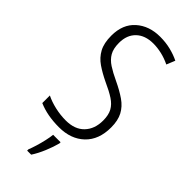

<svg xmlns="http://www.w3.org/2000/svg" viewBox="-297 -771 1039 1039"><g transform="rotate(45 222.5 -251.5)"><path d="M401 -189Q401 -95 346 -42.5Q291 10 200 10Q110 10 44 -19V-77Q76 -61 117.5 -51.5Q159 -42 200 -42Q269 -42 306.5 -81Q344 -120 344 -185Q344 -227 329.5 -253.5Q315 -280 284.5 -300Q254 -320 205 -342Q159 -364 124 -388Q89 -412 69.5 -448Q50 -484 50 -541Q50 -628 104 -676Q158 -724 242 -724Q285 -724 323 -714.5Q361 -705 391 -690L371 -641Q338 -657 305 -664.5Q272 -672 242 -672Q179 -672 143 -637.5Q107 -603 107 -543Q107 -499 122.5 -472Q138 -445 168 -425.5Q198 -406 241 -386Q292 -362 328 -337Q364 -312 382.5 -277Q401 -242 401 -189ZM264 70Q255 105 237.5 147Q220 189 199 221H168V211Q175 194 183.5 166.5Q192 139 198.5 110Q205 81 207 61H264Z"/></g></svg>

Font: Noto Sans Khmer UI Condensed Light
Style: Regular
Weight: 300
Width: 3
Designer: Danh Hong and the Monotype Design Team
Foundry: Monotype Imaging Inc.
Version: Version 2.002; ttfautohint (v1.8.4.7-5d5b)